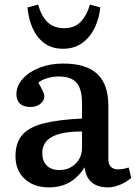

<svg xmlns="http://www.w3.org/2000/svg" viewBox="-20 -797 591 831"><path d="M192 14Q126 14 86.5 -23Q47 -60 47 -121Q47 -178 75.5 -212Q104 -246 167 -262.5Q230 -279 335 -284V-352Q335 -411 311.5 -438.5Q288 -466 235 -466Q209 -466 184 -458.5Q159 -451 146 -439Q172 -395 172 -381Q172 -362 155 -348Q138 -334 112 -334Q82 -334 66.5 -348.5Q51 -363 51 -389Q51 -425 78 -455.5Q105 -486 151 -504Q197 -522 253 -522Q353 -522 401 -477Q449 -432 449 -339V-108Q449 -64 492 -64Q512 -64 537 -72L548 -27Q529 -10 501 2Q473 14 447 14Q357 14 346 -73Q320 -31 282 -8.5Q244 14 192 14ZM237 -61Q279 -61 307 -88.5Q335 -116 335 -158V-228Q248 -228 205.5 -205Q163 -182 163 -134Q163 -100 182.5 -80.5Q202 -61 237 -61ZM253 -586Q204 -586 171.5 -610.5Q139 -635 121 -675.5Q103 -716 99 -765L145 -777Q159 -727 186 -701Q213 -675 258 -675Q304 -675 330.5 -704Q357 -733 369 -777L414 -765Q410 -720 391 -679Q372 -638 337.5 -612Q303 -586 253 -586Z"/></svg>

Font: Literata Medium
Style: Regular
Weight: 500
Designer: Latin by Veronika Burian and Jose Scaglione. Greek by Irene Vlachou. Cyrillic by Vera Evstafieva.
Foundry: TypeTogether
Version: Version 3.103; ttfautohint (v1.8.4.7-5d5b);gftools[0.9.29]